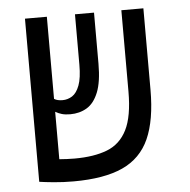

<svg xmlns="http://www.w3.org/2000/svg" viewBox="-46 -632 679 687"><g transform="rotate(-5 293.0 -288.5)"><path d="M190.9 9.3Q153.8 9.3 120.4 6.1Q86.9 2.9 68.4 0V-0.5V-585.9H147V-291Q158.2 -283.7 177.2 -283.7Q195.8 -283.7 211.9 -293.9Q228 -304.2 238 -330.6Q248 -356.9 248 -405.3V-585.9H316.4V-402.3Q316.4 -337.4 301.3 -299.8Q286.1 -262.2 260 -246.6Q233.9 -231 200.2 -231Q182.6 -231 170.2 -234.6Q157.7 -238.3 147 -244.6V-74.2Q160.2 -73.2 174.1 -72.5Q188 -71.8 201.7 -71.8Q271.5 -71.8 318.8 -90.1Q366.2 -108.4 390.4 -156.5Q414.6 -204.6 414.6 -293.9V-585.9H493.7V-293.5Q493.7 -184.6 463.9 -117.9Q434.1 -51.3 367.7 -21Q301.3 9.3 190.9 9.3Z"/></g></svg>

Font: CaskaydiaMono NF SemiLight
Style: Regular
Weight: 350
Designer: Aaron Bell
Foundry: Saja Typeworks
Version: Version 2111.001; ttfautohint (v1.8.4);Nerd Fonts 3.1.1